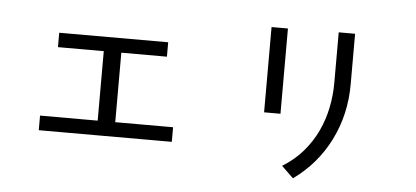

<svg xmlns="http://www.w3.org/2000/svg" viewBox="-51 -777 2101 969"><g transform="rotate(5 1000.0 -293.0)"><path d="M837 -46H163V-120H455V-472H223V-545H775V-472H544V-120H837Z M1371 -235H1288V-667H1371ZM1711 -413Q1711 -261 1646 -131Q1581 -1 1462 84L1402 26Q1464 -12 1507 -62.5Q1550 -113 1576.5 -170Q1603 -227 1615.5 -289Q1628 -351 1628 -413V-670H1711Z"/></g></svg>

Font: NanumGothicCoding
Style: Regular
Weight: 400
Monospace: yes
Designer: Kwon Bruce; Nicolas Noh; Sung-woo Choi; Go-un Cha; Soo-hyun Park;
Foundry: NHN Corporation
Version: Version 2.000;PS 1;hotconv 1.0.49;makeotf.lib2.0.14853